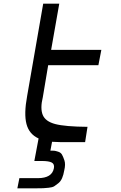

<svg xmlns="http://www.w3.org/2000/svg" viewBox="-20 -770 658 1040"><path d="M241 -417 212 -244Q197 -183 211.5 -147.5Q226 -112 279.5 -98Q333 -84 454 -83L441 0H311Q292 0 262 -2L253 46H260H261Q268 46 274 46.5Q280 47 294.5 51.5Q309 56 315.5 67Q322 78 329 99Q336 120 328 153Q324 177 316.5 194.5Q309 212 296 222.5Q283 233 273.5 239Q264 245 243.5 247Q223 249 214 249.5Q205 250 180 250H74L85 195H185Q262 195 272 141Q276 119 260.5 110.5Q245 102 206 102H166L189 -20Q138 -43 123.5 -98Q109 -153 127 -250L214 -750H301L257 -500H529L513 -417Z"/></svg>

Font: Hermit LightItalic
Style: Regular
Weight: 300
Italic angle: -10°
Designer: Pablo Caro
Version: Version 2.000;PS 002.000;hotconv 1.0.88;makeotf.lib2.5.64775